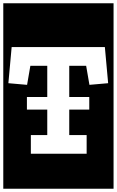

<svg xmlns="http://www.w3.org/2000/svg" viewBox="-30 -937 712 1170"><path d="M-10 213V-917H662V213ZM515 -420 629 -430 609 -650H41L21 -430L135 -420L155 -536H258V-346H134V-269H258V-114H158V0H498V-114H392V-269H514V-346H392V-536H495Z"/></svg>

Font: Zilla Slab Highlight
Style: Bold
Weight: 700
Designer: Typotheque Type Foundry
Foundry: Typotheque type foundry
Version: Version 1.1; 2017; ttfautohint (v1.6)